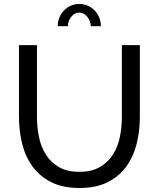

<svg xmlns="http://www.w3.org/2000/svg" viewBox="-20 -936 795 961"><path d="M377 -76Q439 -76 480 -100Q521 -124 545.5 -162.5Q570 -201 580 -250.5Q590 -300 590 -351V-710H680V-351Q680 -279 663.5 -214.5Q647 -150 611 -101Q575 -52 517.5 -23.5Q460 5 378 5Q293 5 235 -25Q177 -55 141.5 -104.5Q106 -154 90.5 -218.5Q75 -283 75 -351V-710H165V-351Q165 -298 175.5 -248.5Q186 -199 210.5 -161Q235 -123 275.5 -99.5Q316 -76 377 -76ZM377 -873Q354 -873 337 -852.5Q320 -832 320 -805H269Q269 -829 277.5 -849Q286 -869 300.5 -884Q315 -899 334.5 -907.5Q354 -916 377 -916Q400 -916 419.5 -907.5Q439 -899 453.5 -884Q468 -869 476.5 -849Q485 -829 485 -805H435Q432 -834 415.5 -853.5Q399 -873 377 -873Z"/></svg>

Font: IngvarSans
Style: Regular
Weight: 500
Version: Version 3.000